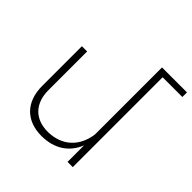

<svg xmlns="http://www.w3.org/2000/svg" viewBox="-194 -922 1088 1088"><g transform="rotate(45 350.0 -378.0)"><path d="M700 -757H500V-220C485 -111 414 -44 303 -41C198 -40 136 -104 136 -211V-521H94V-203C94 -75 168 1 293 1C393 0 465 -46 500 -132V0H542V-720H700Z"/></g></svg>

Font: Montserrat arm ExtraLight
Style: Regular
Weight: 275
Designer: Julieta Ulanovsky
Foundry: Julieta Ulanovsky
Version: Version 6.000;PS 006.000;hotconv 1.0.88;makeotf.lib2.5.64775